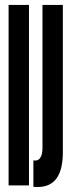

<svg xmlns="http://www.w3.org/2000/svg" viewBox="-20 -755 307 782"><path d="M15 0H98V-735H15ZM116 6C210 15 236 -51 236 -136V-735H153V-153C153 -133 149 -95 116 -102Z"/></svg>

Font: League Gothic Condensed
Style: Regular
Weight: 400
Width: 3
Designer: Tyler Finck
Foundry: The League of Moveable Type
Version: Version 1.001;PS 001.001;hotconv 1.0.56;makeotf.lib2.0.21325